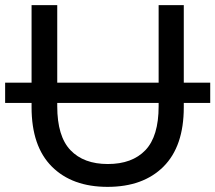

<svg xmlns="http://www.w3.org/2000/svg" viewBox="-25 -720 839 748"><path d="M394 8Q256 8 177 -71Q98 -150 98 -302V-700H198V-306Q198 -189 249.5 -135Q301 -81 395 -81Q490 -81 541.5 -135Q593 -189 593 -306V-700H691V-302Q691 -150 612 -71Q533 8 394 8ZM-5 -319V-398H794V-319Z"/></svg>

Font: Montserrat Thin Medium
Style: Regular
Weight: 500
Version: Version 9.000